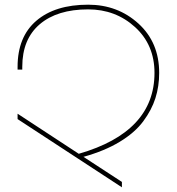

<svg xmlns="http://www.w3.org/2000/svg" viewBox="-20 -777 754 819"><path d="M659 -466Q659 -409 643 -358.5Q627 -308 591 -259.5Q555 -211 490.5 -172Q426 -133 336 -108L500 -1V22L55 -269V-292L316 -121Q639 -214 639 -466Q639 -586 556 -661.5Q473 -737 356 -737Q224 -737 149.5 -673.5Q75 -610 75 -492V-480H55V-492Q55 -620 135 -688.5Q215 -757 356 -757Q482 -757 570.5 -676.5Q659 -596 659 -466Z"/></svg>

Font: Montserrat arm Thin
Style: Regular
Weight: 250
Designer: Julieta Ulanovsky
Foundry: Julieta Ulanovsky
Version: Version 6.000;PS 006.000;hotconv 1.0.88;makeotf.lib2.5.64775